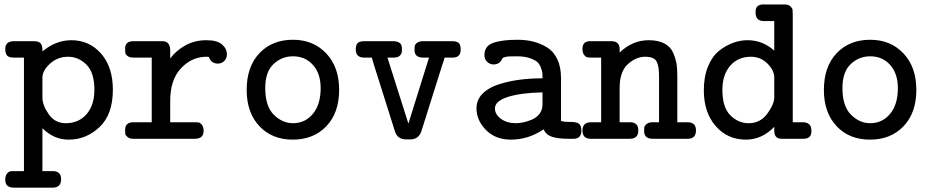

<svg xmlns="http://www.w3.org/2000/svg" viewBox="-20 -631 4239 873"><path d="M3.9 187Q3.9 168.9 11 159.4Q18.1 149.9 25.1 148.4Q32.2 147 43 147H88.9V-369.1H43Q20 -369.1 12 -378.7Q3.9 -388.2 3.9 -409.2Q3.9 -443.8 44.9 -443.8Q45.4 -443.8 45.9 -443.8H131.8Q157.7 -443.8 165.3 -433.3Q172.9 -422.9 172.9 -404.8V-397Q232.9 -447.8 304.2 -448.2Q386.2 -448.2 439.7 -387.2Q493.2 -326.2 493.2 -223.1Q493.2 -110.4 432.6 -53.2Q372.1 3.9 292 3.9Q225.1 3.9 172.9 -47.9V147H219.2Q258.3 147 257.8 184.1Q257.8 222.2 219.2 222.2H43.9Q3.9 222.2 3.9 187ZM172.9 -187Q172.9 -152.8 201.4 -111.8Q230 -70.8 278.8 -70.8Q337.9 -70.8 373.5 -111.8Q409.2 -152.8 409.2 -222.2Q409.2 -301.3 373 -337.2Q336.9 -373 289.1 -373Q242.2 -373 207.5 -341.6Q172.9 -310.1 172.9 -277.8Z M548.8 -40Q548.8 -75.2 586.9 -75.2H669.9V-369.1H586.9Q568.8 -369.1 559.8 -376.5Q550.8 -383.8 549.8 -390.9Q548.8 -397.9 548.8 -410.2Q548.8 -443.8 586.9 -443.8Q587.4 -443.8 587.9 -443.8H717.8Q753.9 -443.8 753.9 -401.9V-365.2Q780.8 -401.4 823.2 -424.8Q865.7 -448.2 918 -448.2Q967.8 -448.2 989.7 -428.7Q1011.7 -409.2 1011.7 -383.8Q1011.7 -365.7 999.8 -353.8Q987.8 -341.8 970.7 -341.8Q939.9 -341.8 929.7 -372.1Q928.7 -372.1 924.8 -372.6Q920.9 -373 919.9 -373Q852.1 -373 803 -320.6Q753.9 -268.1 753.9 -172.9V-75.2H866.7Q876.5 -75.2 883.3 -74.2Q890.1 -73.2 897.9 -63.7Q905.8 -54.2 905.8 -36.1Q905.8 0 865.7 0H586.9Q569.8 0 560.3 -7.6Q550.8 -15.1 549.8 -21.5Q548.8 -27.8 548.8 -40Z M1101.6 -222.2Q1101.6 -328.1 1159.7 -389.2Q1217.8 -450.2 1312 -450.2Q1404.8 -450.2 1463.4 -388.2Q1522 -326.2 1522 -222.2Q1522 -118.2 1463.9 -57.1Q1405.8 3.9 1311 3.9Q1216.8 3.9 1159.2 -57.6Q1101.6 -119.1 1101.6 -222.2ZM1186 -231Q1186 -147.9 1224.9 -109.4Q1263.7 -70.8 1312 -70.8Q1367.2 -70.8 1402.6 -113.3Q1438 -155.8 1438 -230Q1438 -296.9 1402.8 -335.9Q1367.7 -375 1312 -375Q1261.2 -375 1223.6 -339.6Q1186 -304.2 1186 -231Z M1597.7 -405.8Q1597.7 -428.7 1607.7 -436.3Q1617.7 -443.8 1635.7 -443.8H1767.6Q1784.7 -443.8 1796.4 -436.5Q1807.6 -429.7 1807.6 -409.2Q1807.6 -407.7 1807.6 -405.8Q1808.6 -369.1 1769.5 -369.1Q1769 -369.1 1768.6 -369.1H1741.7L1836.9 -68.8L1930.7 -369.1H1903.8Q1864.7 -369.1 1864.7 -403.8Q1864.7 -416 1866.2 -423.1Q1867.7 -430.2 1877.2 -437Q1886.7 -443.8 1904.8 -443.8H2036.6Q2055.7 -443.8 2065.2 -436Q2074.7 -428.2 2074.7 -405.8Q2074.7 -369.1 2038.6 -369.1Q2038.1 -369.1 2037.6 -369.1H2001.5Q1997.6 -354 1990.7 -335L1896.5 -36.1Q1884.3 2.9 1845.7 2.9H1826.7Q1787.6 2.9 1775.9 -33.2L1681.6 -332Q1674.8 -353 1670.9 -369.1H1636.7Q1636.2 -369.1 1635.7 -369.1Q1597.7 -369.1 1597.7 -405.8Z M2146.5 -138.2Q2146.5 -177.2 2174.1 -205.1Q2201.7 -232.9 2248 -247.6Q2294.4 -262.2 2343.5 -268.6Q2392.6 -274.9 2446.8 -274.9Q2446.8 -290 2446.3 -297.6Q2445.8 -305.2 2439.7 -322.5Q2433.6 -339.8 2422.6 -349.4Q2411.6 -358.9 2388.2 -366.9Q2364.7 -375 2330.6 -375Q2309.6 -375 2296.6 -374.5Q2283.7 -374 2276.6 -371.6Q2269.5 -369.1 2267.6 -368.7Q2265.6 -368.2 2262.7 -362.5Q2259.8 -356.9 2258.8 -355Q2246.6 -337.9 2224.6 -337.9Q2207.5 -337.9 2195.1 -349.9Q2182.6 -361.8 2182.6 -379.9Q2182.6 -421.9 2222.2 -436Q2261.7 -450.2 2333.5 -450.2Q2371.6 -450.2 2404.1 -442.1Q2436.5 -434.1 2466.6 -416Q2496.6 -397.9 2513.7 -362.5Q2530.8 -327.1 2530.8 -276.9V-81.1Q2543.5 -76.7 2567.4 -76.7Q2569.8 -76.7 2572.3 -76.7Q2573.7 -76.7 2575.7 -76.7Q2600.6 -76.2 2611.3 -69.3Q2623 -61.5 2623.5 -37.1Q2623.5 0 2587.4 0H2564.5Q2517.6 0 2490 -9Q2462.4 -18.1 2451.7 -43Q2382.8 3.9 2302.7 3.9Q2232.9 3.9 2189.7 -40Q2146.5 -84 2146.5 -138.2ZM2230.5 -138.2Q2230.5 -110.4 2258.1 -90.6Q2285.6 -70.8 2324.7 -70.8Q2340.8 -70.8 2358.6 -74.5Q2376.5 -78.1 2397.5 -86.7Q2418.5 -95.2 2432.6 -113Q2446.8 -130.9 2446.8 -157.2V-210.9Q2347.7 -209 2289.1 -190.2Q2230.5 -171.4 2230.5 -138.2Z M2628.4 -37.1Q2628.4 -75.2 2667.5 -75.2Q2667.5 -75.2 2713.4 -75.2V-369.1H2668.5Q2656.2 -369.1 2649.4 -370.6Q2642.6 -372.1 2635.5 -381.6Q2628.4 -391.1 2628.4 -409.2Q2628.4 -443.8 2663.6 -443.8Q2664.1 -443.8 2664.6 -443.8H2759.3Q2797.4 -443.8 2797.4 -408.2V-392.1Q2855.5 -448.2 2929.7 -448.2Q2972.7 -448.2 3001 -433.1Q3029.3 -418 3041 -390.4Q3052.7 -362.8 3056.2 -340.8Q3059.6 -318.8 3059.6 -288.1V-75.2H3106.4Q3144.5 -75.2 3144.5 -38.1Q3144.5 0 3107.4 0H2947.8Q2908.7 0 2908.7 -35.2Q2908.7 -47.4 2909.7 -53.2Q2910.6 -59.1 2920.2 -67.1Q2929.7 -75.2 2948.7 -75.2H2976.6V-287.1Q2976.6 -331.1 2965.1 -352.1Q2953.6 -373 2913.6 -373Q2871.6 -373 2834.5 -339.1Q2797.4 -305.2 2797.4 -231V-75.2H2843.8Q2882.8 -75.2 2882.3 -38.1Q2882.3 0 2843.8 0H2666.5Q2628.4 0 2628.4 -37.1Z M3180.2 -220.2Q3180.2 -282.2 3199.2 -328.6Q3218.3 -375 3248.8 -399.4Q3279.3 -423.8 3312.3 -436Q3345.2 -448.2 3379.4 -448.2Q3447.3 -448.2 3500.5 -400.9V-535.2H3453.6Q3415.5 -535.2 3415.5 -574.2Q3415.5 -576.2 3415.5 -577.6Q3415.5 -610.4 3450.2 -610.8H3546.4Q3564.5 -610.8 3573.5 -602.5Q3582.5 -594.2 3583.5 -587.2Q3584.5 -580.1 3584.5 -565.9V-75.2H3629.4Q3669.4 -75.2 3669.4 -37.1Q3669.4 -35.2 3669.4 -33.7Q3669.4 0 3632.3 0H3534.2Q3500 0 3500.5 -37.1V-54.2Q3444.3 3.9 3371.6 3.9Q3287.6 3.9 3233.9 -58.1Q3180.2 -120.1 3180.2 -220.2ZM3264.6 -222.2Q3264.6 -143.1 3300.5 -106.9Q3336.4 -70.8 3384.3 -70.8Q3437.5 -70.8 3469.5 -115Q3501.5 -159.2 3500.5 -190.9V-278.8Q3500.5 -311 3469.5 -342Q3438.5 -373 3394.5 -373Q3335.4 -373 3300 -332Q3264.6 -291 3264.6 -222.2Z M3726.1 -222.2Q3726.1 -328.1 3784.2 -389.2Q3842.3 -450.2 3936.5 -450.2Q4029.3 -450.2 4087.9 -388.2Q4146.5 -326.2 4146.5 -222.2Q4146.5 -118.2 4088.4 -57.1Q4030.3 3.9 3935.5 3.9Q3841.3 3.9 3783.7 -57.6Q3726.1 -119.1 3726.1 -222.2ZM3810.5 -231Q3810.5 -147.9 3849.4 -109.4Q3888.2 -70.8 3936.5 -70.8Q3991.7 -70.8 4027.1 -113.3Q4062.5 -155.8 4062.5 -230Q4062.5 -296.9 4027.3 -335.9Q3992.2 -375 3936.5 -375Q3885.7 -375 3848.1 -339.6Q3810.5 -304.2 3810.5 -231Z"/></svg>

Font: CMU Typewriter Text
Style: Bold
Weight: 700
Version: Version 0.7.0